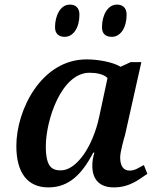

<svg xmlns="http://www.w3.org/2000/svg" viewBox="-20 -804 660 834"><path d="M466 -644C503 -644 530 -683 530 -740C530 -771 512 -784 488 -784C446 -784 423 -735 423 -686C423 -656 440 -644 466 -644ZM261 -644C298 -644 325 -683 325 -740C325 -771 308 -784 283 -784C242 -784 219 -735 219 -686C219 -656 237 -644 261 -644ZM190 10C278 10 335 -45 385 -141H390C384 -120 381 -104 381 -84C381 -20 417 10 474 10C547 10 587 -28 620 -49L605 -87C581 -75 567 -63 543 -63C516 -63 502 -83 502 -121C502 -143 519 -205 523 -217L594 -534H547L504 -514C471 -534 408 -546 356 -546C160 -546 51 -327 51 -170C51 -54 99 10 190 10ZM245 -64C207 -64 179 -77 179 -168C179 -281 246 -488 369 -488C398 -488 431 -482 447 -465L411 -297C382 -162 310 -64 245 -64Z"/></svg>

Font: Noto Serif Semi
Style: Italic
Weight: 600
Italic angle: -12°
Designer: Monotype Design Team
Foundry: Monotype Imaging Inc.
Version: Version 1.901